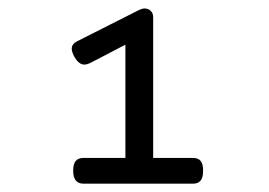

<svg xmlns="http://www.w3.org/2000/svg" viewBox="-20 -672 640 456"><path d="M462.4 -266.6Q462.4 -250.5 456.5 -243.2Q450.7 -235.8 438.5 -235.8H178.2Q153.8 -235.8 153.8 -266.6Q153.8 -282.7 159.9 -289.8Q166 -296.9 178.2 -296.9H277.8V-565.9L195.3 -522.9Q186.5 -518.6 180.2 -518.6Q168 -518.6 157.7 -535.2Q150.4 -548.3 150.4 -556.2Q150.4 -567.9 163.6 -574.2L310.5 -648.4Q318.4 -651.9 323.2 -651.9Q332 -651.9 337.9 -646.2Q343.8 -640.6 343.8 -630.9V-296.9H438.5Q450.7 -296.9 456.5 -289.8Q462.4 -282.7 462.4 -266.6Z"/></svg>

Font: Courier Prime Sans
Style: Regular
Weight: 400
Designer: Alan Dague-Greene
Foundry: Quote-Unquote Apps
Version: Version 3.020